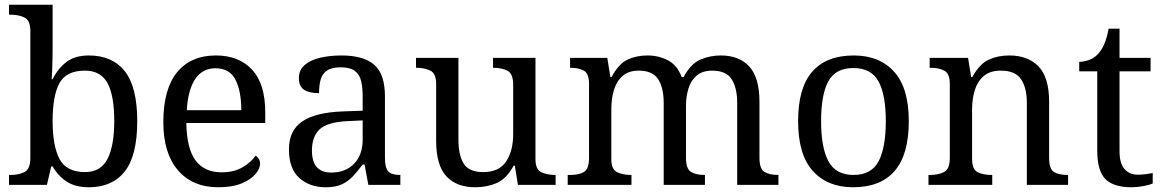

<svg xmlns="http://www.w3.org/2000/svg" viewBox="-20 -780 4906 810"><path d="M355 10Q297 10 260.5 -14.5Q224 -39 202 -78H196L178 0H18V-42H26Q60 -42 84 -54.5Q108 -67 108 -114V-650Q108 -694 83.5 -706Q59 -718 26 -718H18V-760H202V-576Q202 -559 201.5 -532.5Q201 -506 200 -481.5Q199 -457 198 -446H202Q225 -492 261 -519Q297 -546 355 -546Q454 -546 506.5 -479.5Q559 -413 559 -269Q559 -124 506.5 -57Q454 10 355 10ZM339 -54Q405 -54 433.5 -109.5Q462 -165 462 -270Q462 -377 433.5 -429.5Q405 -482 338 -482Q260 -482 231 -429.5Q202 -377 202 -269Q202 -165 231 -109.5Q260 -54 339 -54Z M901 10Q792 10 730.5 -62Q669 -134 669 -264Q669 -404 727 -475Q785 -546 891 -546Q988 -546 1043.5 -486Q1099 -426 1099 -307V-261H766Q768 -152 805.5 -102.5Q843 -53 915 -53Q967 -53 1003.5 -74.5Q1040 -96 1058 -123Q1065 -120 1071 -111Q1077 -102 1077 -89Q1077 -69 1058 -46Q1039 -23 1000 -6.5Q961 10 901 10ZM998 -315Q998 -395 973.5 -443.5Q949 -492 889 -492Q834 -492 803.5 -446.5Q773 -401 768 -315Z M1354 10Q1287 10 1243 -29Q1199 -68 1199 -150Q1199 -230 1255.5 -268Q1312 -306 1427 -310L1510 -313V-373Q1510 -409 1504 -436.5Q1498 -464 1478 -480Q1458 -496 1417 -496Q1379 -496 1359 -482Q1339 -468 1332.5 -443.5Q1326 -419 1326 -387Q1284 -387 1262.5 -401.5Q1241 -416 1241 -450Q1241 -485 1265.5 -506Q1290 -527 1331 -536.5Q1372 -546 1421 -546Q1513 -546 1558.5 -507Q1604 -468 1604 -373V-114Q1604 -72 1618 -57Q1632 -42 1666 -42H1669V0H1534L1518 -86H1510Q1489 -58 1469 -36.5Q1449 -15 1422.5 -2.5Q1396 10 1354 10ZM1377 -52Q1438 -52 1474 -89.5Q1510 -127 1510 -191V-272L1446 -269Q1361 -265 1328.5 -234.5Q1296 -204 1296 -145Q1296 -52 1377 -52Z M1985 10Q1906 10 1863 -36.5Q1820 -83 1820 -186V-426Q1820 -470 1795.5 -482Q1771 -494 1738 -494H1735V-536H1914V-191Q1914 -126 1936 -90Q1958 -54 2019 -54Q2085 -54 2115 -98.5Q2145 -143 2145 -216V-422Q2145 -469 2121 -481.5Q2097 -494 2063 -494H2060V-536H2239V-109Q2239 -65 2263.5 -53.5Q2288 -42 2321 -42H2324V0H2165L2152 -81H2147Q2116 -25 2075 -7.5Q2034 10 1985 10Z M2375 0V-42H2388Q2422 -42 2443.5 -54.5Q2465 -67 2465 -114V-426Q2465 -470 2443 -482Q2421 -494 2388 -494H2385V-536H2542L2555 -455H2560Q2590 -511 2627.5 -528.5Q2665 -546 2711 -546Q2759 -546 2798 -525.5Q2837 -505 2856 -455H2864Q2894 -511 2934.5 -528.5Q2975 -546 3021 -546Q3098 -546 3141 -499.5Q3184 -453 3184 -350V-114Q3184 -67 3205.5 -54.5Q3227 -42 3261 -42H3264V0H3090V-345Q3090 -410 3066.5 -446Q3043 -482 2985 -482Q2944 -482 2919.5 -461.5Q2895 -441 2884.5 -407Q2874 -373 2874 -333V-114Q2874 -67 2895.5 -54.5Q2917 -42 2951 -42H2954V0H2780V-345Q2780 -410 2756.5 -446Q2733 -482 2675 -482Q2632 -482 2606.5 -459.5Q2581 -437 2570 -400Q2559 -363 2559 -320V-109Q2559 -65 2583.5 -53.5Q2608 -42 2641 -42H2644V0Z M3579 10Q3471 10 3409 -59Q3347 -128 3347 -269Q3347 -409 3406.5 -477.5Q3466 -546 3582 -546Q3690 -546 3752 -477.5Q3814 -409 3814 -269Q3814 -128 3754.5 -59Q3695 10 3579 10ZM3581 -42Q3656 -42 3686.5 -99.5Q3717 -157 3717 -269Q3717 -381 3686 -437Q3655 -493 3580 -493Q3505 -493 3474.5 -437Q3444 -381 3444 -269Q3444 -157 3475 -99.5Q3506 -42 3581 -42Z M3897 0V-42H3905Q3939 -42 3963 -54.5Q3987 -67 3987 -114V-426Q3987 -470 3963.5 -482Q3940 -494 3907 -494H3902V-536H4064L4077 -455H4082Q4113 -511 4151.5 -528.5Q4190 -546 4238 -546Q4317 -546 4361.5 -499.5Q4406 -453 4406 -350V-114Q4406 -67 4426.5 -54.5Q4447 -42 4481 -42H4486V0H4312V-345Q4312 -410 4287.5 -446Q4263 -482 4202 -482Q4157 -482 4130.5 -459.5Q4104 -437 4092.5 -400Q4081 -363 4081 -320V-109Q4081 -65 4104.5 -53.5Q4128 -42 4161 -42H4166V0Z M4754 10Q4678 10 4643.5 -24.5Q4609 -59 4609 -145V-479H4533V-519Q4551 -519 4573 -526.5Q4595 -534 4611 -551Q4628 -569 4639 -595Q4650 -621 4657 -659H4703V-536H4834V-479H4703V-142Q4703 -91 4724 -67Q4745 -43 4779 -43Q4797 -43 4812 -45Q4827 -47 4843 -50V-6Q4830 0 4804 5Q4778 10 4754 10Z"/></svg>

Font: Noto Serif Dives Akuru
Style: Regular
Weight: 400
Designer: Fernando Caro
Foundry: Fernando Caro
Version: Version 2.000; ttfautohint (v1.8.4.7-5d5b)